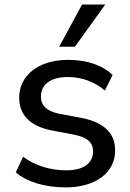

<svg xmlns="http://www.w3.org/2000/svg" viewBox="-20 -811 571 841"><path d="M267.6 9.8C397 9.8 484.4 -53.2 484.4 -152.3C484.4 -229.5 433.6 -274.9 337.9 -294.4L235.8 -313.5C182.1 -325.2 159.2 -350.6 159.2 -387.7C159.2 -439 198.2 -473.6 277.8 -473.6C337.9 -473.6 395 -452.6 439.5 -414.6L473.1 -482.4C430.2 -525.4 359.9 -548.8 278.8 -548.8C144.5 -548.8 64 -477.1 64 -383.8C64 -308.6 110.4 -259.3 204.1 -240.2L307.1 -220.7C364.3 -208.5 387.7 -186 387.7 -147.5C387.7 -96.2 345.7 -64.9 270.5 -64.9C199.7 -64.9 132.3 -85.9 81.1 -124.5L49.3 -56.2C95.7 -15.1 175.8 9.8 267.6 9.8ZM308.1 -606.4 440.9 -791H339.4L239.3 -606.4Z"/></svg>

Font: Winston
Style: Regular
Weight: 400
Designer: Vernon Adams, Kim Jin-seong, David Berlow, Cristiano Sobral
Foundry: The Winston Project Authors
Version: Version 3.004